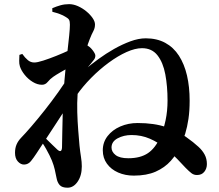

<svg xmlns="http://www.w3.org/2000/svg" viewBox="-20 -832 1040 913"><path d="M343 -377.2 347.4 -467.8Q360.9 -481.8 387.5 -504.1Q414.2 -526.4 448.8 -551.7Q483.4 -577 522.2 -599.1Q561.1 -621.1 600.1 -635.5Q639.2 -649.8 672.9 -649.8Q726.1 -649.8 765.7 -628.3Q805.3 -606.8 830.9 -567.1Q856.5 -527.3 869.2 -473Q881.8 -418.8 881.8 -353.5Q881.8 -304.7 876.1 -266.4Q870.4 -228.1 860.9 -196.9Q851.3 -165.8 838.6 -138.3Q820.9 -99.4 792.1 -67.1Q763.2 -34.8 720.3 -15.8Q677.4 3.1 616.3 3.1Q575.4 3.1 541.9 -11.6Q508.4 -26.2 488.6 -53.5Q468.8 -80.7 468.8 -117.3Q468.8 -155.4 491.5 -184.8Q514.1 -214.1 552 -230.6Q589.9 -247 634.2 -247Q713.6 -247 770 -227.5Q826.5 -208 863.9 -181.4Q901.4 -154.8 923.9 -133.7Q942.4 -116.9 953.1 -97Q963.8 -77 963.8 -51.6Q963.8 -30.4 951.5 -15.1Q939.2 0.2 917.3 0.2Q902 0.5 890.6 -8.3Q879.2 -17 862.2 -34.3Q847.2 -50.2 822.8 -76Q798.4 -101.7 765.7 -128.2Q733.1 -154.6 692.8 -172.3Q652.5 -189.9 605.6 -189.9Q568.4 -189.9 539.4 -174.3Q510.3 -158.7 510.3 -130.4Q510.3 -109.8 529.8 -94.6Q549.3 -79.5 590.1 -79.5Q647.7 -79.5 683.6 -103.8Q719.5 -128.2 742.9 -181.8Q757.9 -216.1 767.3 -259.8Q776.7 -303.5 776.7 -353.9Q776.7 -421.7 766.1 -478.4Q755.5 -535 728.8 -569Q702.2 -602.9 655.2 -602.9Q622.8 -602.9 581.6 -584.5Q540.5 -566 497 -534Q453.5 -502.1 413.3 -461.4Q373.1 -420.7 343 -377.2ZM233 -466.7Q217.7 -456 206.8 -442.4Q195.8 -428.9 179.7 -428.9Q157.8 -428.9 135.8 -442.3Q113.9 -455.6 97.5 -476Q81.1 -496.3 74.7 -516.2Q70.9 -528.6 71.3 -542.7Q71.6 -556.8 72.3 -571L86 -575.5Q98.9 -557.3 112.4 -546.1Q125.8 -534.8 143.2 -534.8Q157.3 -534.8 185.8 -543.9Q214.3 -553.1 247.4 -566.3Q280.6 -579.6 309.3 -593.1Q338.1 -606.5 353.1 -614.2Q365 -620.6 373.9 -621Q382.8 -621.4 390.3 -618.2Q406.7 -611.2 420.1 -593.8Q433.4 -576.5 433.4 -567.5Q433.4 -557.3 427.5 -549.1Q421.6 -540.8 411.2 -528.4Q391.7 -506.4 373.5 -481.4Q355.4 -456.5 337.5 -430.7L340.8 -491.4Q345.1 -499.4 350.4 -513.5Q355.8 -527.6 357.6 -536.3Q339 -528.5 314.5 -514.9Q290 -501.3 267.7 -488.4Q245.4 -475.5 233 -466.7ZM316.1 -482.7 322 -361.2Q302.3 -330.2 281.3 -297.9Q260.2 -265.5 238.9 -232.8Q217.6 -200.1 196.1 -167.5Q174.7 -135 153.4 -102.4Q139.9 -81.7 127.2 -66Q114.5 -50.2 95.5 -49.5Q79.2 -48.8 65.3 -63.7Q51.4 -78.6 51.4 -105.4Q51.4 -127.4 58.6 -144.5Q65.7 -161.6 80.9 -177.4Q100.3 -197.3 129.7 -231.5Q159.1 -265.7 192.3 -307.6Q225.5 -349.5 257.7 -394.8Q289.9 -440.2 316.1 -482.7ZM159.8 -182.7 170.2 -203.3Q179.9 -191.7 196.3 -175.1Q212.6 -158.5 228.6 -143.6Q244.7 -128.7 252.2 -121Q273.4 -101.9 274.9 -131.1Q275.6 -158.5 276.2 -203.1Q276.7 -247.7 278.4 -300.6Q280.1 -353.5 283.4 -403.6Q285.9 -447.9 290.8 -495.4Q295.7 -542.8 300.6 -585.9Q305.6 -629 309 -663Q312.4 -696.9 312.4 -714.3Q312.4 -730.6 308.5 -737.7Q304.6 -744.8 290.8 -752.4Q280.4 -759.1 265.2 -764.8Q250 -770.6 228.9 -776L228.6 -792.9Q248.4 -801.5 267.8 -806.9Q287.3 -812.3 308.6 -812.3Q329.2 -812.3 350.8 -802.7Q372.5 -793 390.7 -777.9Q408.9 -762.8 420.3 -746.3Q431.7 -729.8 431.7 -715.7Q431.7 -698.5 423.9 -684.1Q416 -669.7 406.6 -645.7Q398.5 -626.4 389.3 -593.5Q380.2 -560.5 371.7 -522.1Q363.2 -483.7 357.2 -447.1Q351.2 -410.5 349 -384.1Q346.2 -343.6 347.4 -298.6Q348.7 -253.5 352 -212.4Q355.2 -171.4 358 -140.2Q361.2 -109.9 365.1 -85.8Q369 -61.8 369 -40.9Q369 3.1 349.2 31.8Q329.5 60.6 301.2 60.6Q275 60.6 263.7 47.9Q252.5 35.2 248.8 14.1Q244.8 -6.6 240.3 -26.2Q235.8 -45.9 226.9 -68.2Q222.2 -79.9 215.1 -94.1Q208 -108.3 199.2 -124Q190.4 -139.6 180.3 -154.5Q170.3 -169.4 159.8 -182.7Z"/></svg>

Font: Noto Serif JP
Style: Regular
Weight: 200
Designer: Ryoko NISHIZUKA 西塚涼子 (kana & ideographs); Frank Grießhammer (Latin, Greek & Cyrillic); Wenlong ZHANG 张文龙 (bopomofo); San
Foundry: Adobe
Version: Version 2.001;hotconv 1.1.0;makeotfexe 2.6.0